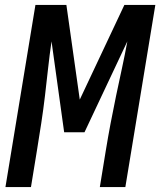

<svg xmlns="http://www.w3.org/2000/svg" viewBox="-20 -755 647 775"><path d="M2 0 123 -735H248L302 -353L482 -735H607L486 0H383L407 -147Q416 -202 426.5 -257.5Q437 -313 448.5 -368Q460 -423 472 -478Q484 -533 494 -588L321 -221H239L188 -588Q180 -533 174 -478Q168 -423 161.5 -368Q155 -313 146.5 -257.5Q138 -202 129 -147L105 0Z"/></svg>

Font: Iosevka SmBd Ex Obl
Style: Regular
Weight: 600
Width: 7
Italic angle: -9°
Monospace: yes
Designer: Belleve Invis
Foundry: Belleve Invis
Version: Version 32.5.0; ttfautohint (v1.8.4)